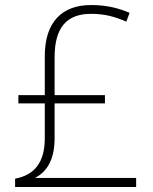

<svg xmlns="http://www.w3.org/2000/svg" viewBox="-20 -743 610 763"><path d="M342 -723C225 -723 158 -654 158 -520V-365H53V-332H158V-193C158 -97 116 -47 40 -33V0H521V-36H119C163 -59 197 -103 197 -194V-332H397V-365H197V-515C197 -634 245 -688 342 -688C398 -688 438 -676 482 -657L495 -692C455 -709 407 -723 342 -723Z"/></svg>

Font: Noto Sans Thai Looped ExtraLight
Style: Regular
Weight: 200
Designer: Sasikarn Vongin, Ben Mitchell
Foundry: The Fontpad Ltd
Version: Version 1.001